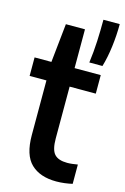

<svg xmlns="http://www.w3.org/2000/svg" viewBox="-124 -865 607 932"><g transform="rotate(15 179.0 -399.0)"><path d="M257 9.5Q175 9.5 129.8 -33.8Q84.5 -77 84.5 -177.5V-452H0V-545H84.5L105 -740H201V-545H332.5V-452H201V-191.5Q201 -134.5 220.8 -113Q240.5 -91.5 285 -91.5Q297 -91.5 310 -93Q323 -94.5 337.5 -97V0Q320.5 4 298.8 6.8Q277 9.5 257 9.5ZM263 -590Q270.5 -645 273 -699.2Q275.5 -753.5 275.5 -808H357.5Q357.5 -751.5 350.2 -694.2Q343 -637 329 -590Z"/></g></svg>

Font: Encode Sans Condensed SemiBold
Style: Regular
Weight: 600
Width: 3
Designer: Multiple Designers
Foundry: Impallari Type
Version: Version 3.000; ttfautohint (v1.8.3) -l 8 -r 50 -G 200 -x 14 